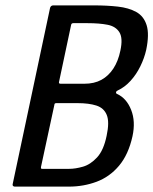

<svg xmlns="http://www.w3.org/2000/svg" viewBox="-20 -693 569 713"><path d="M472 -187Q457 -119 422 -77.5Q387 -36 338.5 -18Q290 0 236 0H35Q31 0 28.5 -2.5Q26 -5 27 -9L166 -664Q169 -673 178 -673H329Q377 -673 417.5 -668.5Q458 -664 486 -648.5Q514 -633 524.5 -599.5Q535 -566 523 -508Q516 -477 501 -446.5Q486 -416 464.5 -392.5Q443 -369 417 -357Q412 -355 411 -350.5Q410 -346 415 -344Q450 -328 467 -285Q484 -242 472 -187ZM376 -189Q387 -240 376.5 -266Q366 -292 338 -301Q310 -310 268 -310H189Q182 -310 182 -304L132 -72Q132 -69 132.5 -67.5Q133 -66 137 -66H237Q260 -66 288 -74Q316 -82 340.5 -108.5Q365 -135 376 -189ZM427 -505Q437 -551 423.5 -573Q410 -595 379.5 -601Q349 -607 305 -607H252Q245 -607 244 -600L199 -388Q198 -382 205 -382H293Q330 -382 356.5 -396.5Q383 -411 401 -438.5Q419 -466 427 -505Z"/></svg>

Font: Glory Thin Medium
Style: Italic
Weight: 500
Italic angle: -12°
Version: Version 1.011